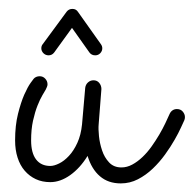

<svg xmlns="http://www.w3.org/2000/svg" viewBox="-20 -412 444 440"><path d="M180.7 -54.7Q163.6 -26.9 140.9 -10.7Q118.2 5.4 95.2 5.4Q76.7 5.4 62 -1.5Q47.4 -8.3 36.6 -20.8Q25.9 -33.2 20.3 -50.8Q14.6 -68.4 14.6 -90.3Q14.6 -124.5 21.2 -150.9Q27.8 -177.2 35.6 -195.1Q43.5 -212.9 50.3 -222.2Q57.1 -231.4 57.1 -231.4Q59.6 -234.4 63.2 -235.8Q66.9 -237.3 70.8 -237.3Q78.6 -237.3 83.7 -231.7Q88.9 -226.1 88.9 -218.8Q88.9 -215.8 87.6 -212.9Q86.4 -210 85 -207Q82.5 -202.6 77.1 -193.6Q71.8 -184.6 65.9 -169.9Q60.1 -155.3 55.7 -135.5Q51.3 -115.7 51.3 -90.3Q51.3 -61.5 62.7 -46.6Q74.2 -31.7 95.2 -31.7Q104 -31.7 115.5 -37.4Q127 -43 137.9 -54.7Q148.9 -66.4 157.2 -84.5Q165.5 -102.5 168 -127L175.3 -210.9Q176.3 -218.3 181.6 -223.1Q187 -228 194.3 -228Q202.6 -228 207.5 -221.9Q212.4 -215.8 212.4 -208L206.1 -127Q205.1 -116.7 206.8 -100.1Q208.5 -83.5 213.9 -67.4Q219.2 -51.3 230 -39.8Q240.7 -28.3 258.3 -28.3Q271 -28.3 283.2 -34.9Q295.4 -41.5 306.6 -52.2Q317.9 -63 327.4 -76.4Q336.9 -89.8 345 -103.5Q353 -117.2 358.9 -129.6Q364.7 -142.1 368.7 -150.9Q371.1 -156.2 375.5 -159.2Q379.9 -162.1 385.3 -162.1Q394 -162.1 398.9 -156.2Q403.8 -150.4 403.8 -143.6Q403.8 -139.6 402.3 -136.2Q400.4 -132.3 394.8 -119.9Q389.2 -107.4 380.1 -91.6Q371.1 -75.7 358.4 -58.1Q345.7 -40.5 330.1 -25.6Q314.5 -10.7 296.1 -1.2Q277.8 8.3 256.8 8.3Q228 8.3 209 -8.1Q189.9 -24.4 180.7 -54.7ZM211.4 -310.5Q214.4 -306.2 214.4 -301.3Q214.4 -294.9 209.7 -290Q205.1 -285.2 198.2 -285.2Q189.9 -285.2 185.1 -291.5L145 -348.1L104 -291.5Q99.1 -285.2 91.3 -285.2Q84.5 -285.2 79.6 -290Q74.7 -294.9 74.7 -301.3Q74.7 -307.1 78.1 -311L132.8 -385.3Q137.7 -391.6 146 -391.6Q154.3 -391.6 158.7 -384.8Z"/></svg>

Font: Sacramento
Style: Regular
Weight: 400
Designer: Astigmatic (AOETI)
Foundry: Astigmatic (AOETI)
Version: Version 1.000